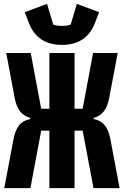

<svg xmlns="http://www.w3.org/2000/svg" viewBox="-20 -972 640 992"><path d="M235.1 0H365.1V-296.9H407L463.1 0H598L551.1 -248.9C539.1 -315 513.8 -346.9 464.1 -356.9V-362.9C506 -375 532 -403.1 544 -464.8L588.1 -698.2H460.9L407 -410.2H365.1V-698.2H235.1V-410.2H192.8L138.8 -698.2H12.1L56.1 -464.8C67.8 -403.1 94.1 -375 136 -362.9V-356.9C85.9 -346.9 61.1 -315 49 -248.9L2.1 0H137.1L192.8 -296.9H235.1ZM108 -909.1 128.9 -854C157 -780.9 212 -740.1 300.1 -740.1C388.1 -740.1 442.8 -780.9 470.9 -854L491.8 -909.1L377.1 -952.1L345.2 -845.2C337 -840.9 317.1 -838.1 300.1 -838.1C283 -838.1 263.1 -840.9 255 -845.2L223 -952.1Z"/></svg>

Font: Margiela Mono Bold
Style: Regular
Weight: 700
Designer: Mike Abbink, Paul van der Laan, Pieter van Rosmalen
Foundry: Bold Monday
Version: Version 2.003 2021